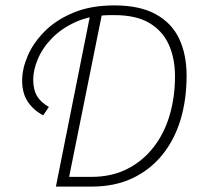

<svg xmlns="http://www.w3.org/2000/svg" viewBox="-20 -691 737 711"><path d="M187 0 317 -651H360L236 -36H318Q393 -36 450.5 -65Q508 -94 548 -145Q588 -196 608 -263.5Q628 -331 628 -408Q628 -476 604.5 -527Q581 -578 532 -606.5Q483 -635 404 -635H392Q318 -635 263.5 -611Q209 -587 173 -550Q137 -513 120 -472Q103 -431 103 -397Q103 -359 117 -335.5Q131 -312 161 -295L140 -264Q105 -282 83.5 -313.5Q62 -345 62 -393Q62 -436 82.5 -484Q103 -532 145 -574.5Q187 -617 251.5 -644Q316 -671 404 -671Q497 -671 556.5 -638.5Q616 -606 643.5 -547.5Q671 -489 671 -411Q671 -322 648.5 -247.5Q626 -173 581 -117.5Q536 -62 470.5 -31Q405 0 319 0Z"/></svg>

Font: Source Sans 3 ExtraLight Light
Style: Italic
Weight: 300
Italic angle: -11°
Version: Version 3.052;hotconv 1.1.0;makeotfexe 2.6.0